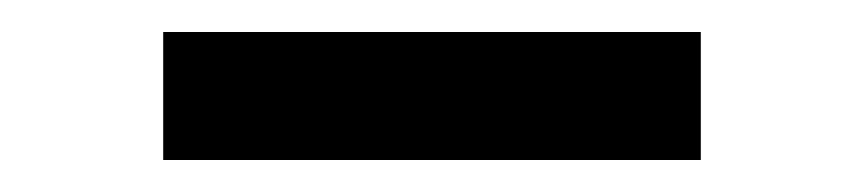

<svg xmlns="http://www.w3.org/2000/svg" viewBox="-20 -802 540 120"><path d="M82 -782H418V-702H82Z"/></svg>

Font: Martel Sans SemiBold
Style: Regular
Weight: 600
Designer: Dan Reynolds and Mathieu Réguer
Foundry: Dan Reynolds and Mathieu Réguer
Version: Version 1.002; ttfautohint (v1.1) -l 5 -r 5 -G 72 -x 0 -D la